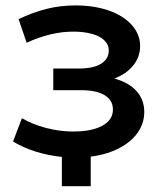

<svg xmlns="http://www.w3.org/2000/svg" viewBox="-20 -560 589 692"><path d="M500 -156Q500 -125 486 -98Q472 -71 446.8 -50.2Q421.5 -29.5 386 -15.2Q350.5 -1 307 4.5V111H203V5.5Q154 0.5 109 -13.5Q64 -27.5 27 -50L59 -134Q97.5 -111.5 146.2 -98.8Q195 -86 244 -86Q311 -86 349 -107Q387 -128 387 -165Q387 -199 357 -217Q327 -235 272 -235H172V-313H264Q315.5 -313 343.8 -330Q372 -347 372 -378Q372 -394 363 -406.5Q354 -419 337.5 -427.8Q321 -436.5 297.2 -441.2Q273.5 -446 244 -446Q163.5 -446 76 -406L47 -491Q97 -515 147 -527.8Q197 -540.5 253 -540.5Q303.5 -540.5 346.2 -529.8Q389 -519 419.8 -499.5Q450.5 -480 467.8 -453Q485 -426 485 -394Q485 -354.5 460 -323.8Q435 -293 392 -277Q443.5 -263 471.8 -232Q500 -201 500 -156Z"/></svg>

Font: Argentum Sans
Style: Regular
Weight: 400
Designer: Julieta Ulanovsky, Owen Earl, Chris M. Simpson, Rasmus Andersson, Cristiano Sobral
Foundry: The Argentum Sans Project Authors
Version: Version 3.135; ttfautohint (v1.8.4.7-5d5b-dirty)